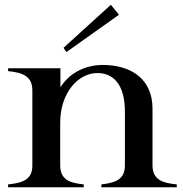

<svg xmlns="http://www.w3.org/2000/svg" viewBox="-20 -787 768 807"><path d="M621 -93V-331C621 -454 532 -514 412 -514C343 -514 274 -484 234 -420V-500H14V-488C78 -482 116 -465 116 -407V-93C117 -34 78 -18 14 -12V0H332V-12C269 -18 233 -34 233 -93V-270C233 -400 311 -480 389 -480C454 -480 505 -435 505 -318V-93C505 -35 470 -19 406 -12V0H723V-12C658 -18 621 -34 621 -93ZM480 -725 446 -767 247 -586 259 -568Z"/></svg>

Font: Sprat Medium
Style: Regular
Weight: 500
Designer: Ethan Nakache
Foundry: Collletttivo
Version: Version 2.000;Glyphs 3.2 (3217)